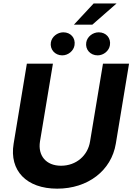

<svg xmlns="http://www.w3.org/2000/svg" viewBox="-20 -1103 781 1133"><path d="M587.7 -727.3 511.4 -268.1C498.2 -185 429.7 -125 340.2 -125C251.4 -125 202.8 -185 215.9 -268.1L292.3 -727.3H138.5L60.4 -255C34.1 -95.9 136.4 10.3 317.5 10.3C498.2 10.3 637.1 -95.9 663.4 -255L741.5 -727.3ZM280.2 -853C273.4 -811.8 304 -776.3 347.3 -776.3C382.8 -776.3 414.8 -803.3 419.7 -835.9C426.8 -878.2 397.7 -912.3 353.7 -912.3C318.9 -912.3 285.9 -886.7 280.2 -853ZM416.2 -957.4H524.9L668 -1082.7H532.7ZM489 -853C481.9 -811.1 512.8 -776.3 556.1 -776.3C591.6 -776.3 623.6 -803.3 628.6 -835.9C635.7 -878.2 606.5 -912.3 562.5 -912.3C527.7 -912.3 494.7 -886.7 489 -853Z"/></svg>

Font: Magic Ui Pro
Style: Bold Italic
Weight: 700
Italic angle: -9.39999°
Designer: Stefan Endress, Andreas Faust
Version: Version 1.000;FEAKit 1.0